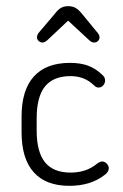

<svg xmlns="http://www.w3.org/2000/svg" viewBox="-20 -593 398 623"><path d="M50 -215V-164Q50 -78 89.5 -34Q129 10 205 10Q274 10 319 -25Q333 -35 333 -47Q333 -55 326.5 -62Q320 -69 311 -69Q305 -69 295 -62Q277 -47 255.5 -40Q234 -33 209 -33Q153 -33 126 -66.5Q99 -100 99 -169V-209Q99 -279 126 -312.5Q153 -346 209 -346Q254 -346 284 -317Q289 -312 292.5 -310.5Q296 -309 300 -309Q309 -309 315 -316Q321 -323 321 -332Q321 -343 311 -351Q290 -371 265.5 -380Q241 -389 207 -389Q130 -389 90 -345Q50 -301 50 -215ZM201 -526 269 -463Q277 -455 285 -455Q293 -455 298 -460Q303 -465 303 -472Q303 -479 298 -485L247 -547Q235 -562 225 -567.5Q215 -573 201 -573Q188 -573 178 -567.5Q168 -562 156 -546L105 -486Q100 -479 100 -472Q100 -465 105.5 -460Q111 -455 118 -455Q125 -455 134 -463Z"/></svg>

Font: Beiruti Light
Style: Regular
Weight: 300
Designer: Arlette Boutros
Foundry: Boutros
Version: Version 1.41